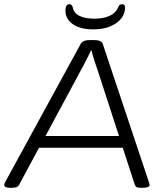

<svg xmlns="http://www.w3.org/2000/svg" viewBox="-25 -893 780 915"><path d="M24 2Q-5 2 -5 -12Q-5 -15 -1 -24L359 -683Q369 -702 402 -702H425Q459 -702 465 -683L685 -24Q686 -20 687 -17Q688 -14 688 -12Q688 2 655 2H648Q634 2 627.5 -0.5Q621 -3 617 -14L560 -189H161L67 -14Q61 -3 52 -0.5Q43 2 30 2ZM356 -550 192 -245H542L443 -550Q435 -573 426 -600.5Q417 -628 411 -653H409Q399 -633 385.5 -605.5Q372 -578 356 -550ZM420 -753Q358 -753 322.5 -777.5Q287 -802 287 -842Q287 -859 292 -866Q297 -873 306 -873Q318 -873 322 -857Q327 -830 354.5 -817Q382 -804 425 -804Q466 -804 496 -817Q526 -830 537 -856Q541 -867 546.5 -870Q552 -873 558 -873Q571 -873 571 -858Q571 -812 528.5 -782.5Q486 -753 420 -753Z"/></svg>

Font: Asap Expanded Expanded Light
Style: Italic
Weight: 300
Width: 7
Italic angle: -6°
Designer: Pablo Cosgaya
Foundry: Omnibus-Type
Version: Version 3.001; ttfautohint (v1.8.4.7-5d5b)